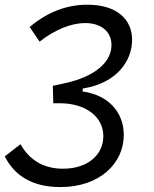

<svg xmlns="http://www.w3.org/2000/svg" viewBox="-38 -547 644 802"><path d="M214.8 234.4C378.9 234.4 480.5 134.3 479 14.6C478 -79.1 414.6 -147.9 312.5 -164.1H307.1L307.6 -177.2C451.2 -199.7 513.7 -293.9 513.7 -380.4C513.7 -469.2 446.8 -527.3 327.1 -527.3C241.7 -527.3 162.1 -498 85.9 -434.1L127.4 -373C191.4 -423.3 259.8 -450.7 317.9 -450.7C384.8 -450.7 427.7 -414.6 427.7 -358.9C427.7 -292.5 368.2 -236.3 261.7 -206.5C242.7 -201.7 212.4 -194.3 182.6 -188.5L184.6 -115.7H212.4C317.9 -115.7 392.6 -61 393.6 20C395 96.7 331.5 157.7 225.1 157.7C148.4 157.7 87.4 125.5 47.4 55.2L-18.1 106.4C22.9 186.5 95.7 234.4 214.8 234.4Z"/></svg>

Font: Cascadia Mono NF SemiLight
Style: Italic
Weight: 350
Italic angle: -10°
Monospace: yes
Designer: Aaron Bell
Foundry: Saja Typeworks
Version: Version 2404.023